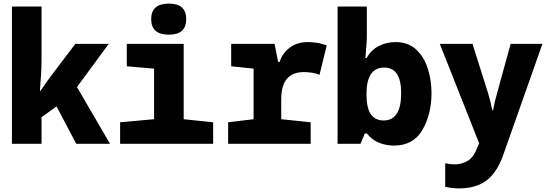

<svg xmlns="http://www.w3.org/2000/svg" viewBox="-20 -796 3040 1063"><path d="M210 0V-147L293 -207L402 0H589L406 -314L582 -553H397L275 -392Q254 -364 237 -340.5Q220 -317 204 -293H201Q204 -330 207 -377.5Q210 -425 210 -463V-760H46V0Z M1011 -690Q1011 -776 915 -776Q817 -776 817 -690Q817 -604 915 -604Q1011 -604 1011 -690ZM1160 0V-119L997 -136V-553H682V-429L833 -416V-136L645 -119V0Z M1700 0V-119L1537 -136V-247Q1537 -397 1663 -397Q1682 -397 1706.5 -393.5Q1731 -390 1749 -382L1789 -545Q1755 -557 1728 -560Q1701 -563 1684 -563Q1625 -563 1584 -532Q1543 -501 1528 -453H1520L1500 -553H1260V-429L1384 -416V-136L1243 -119V0Z M2369 -281Q2369 -352 2348.5 -416.5Q2328 -481 2284 -522Q2240 -563 2170 -563Q2120 -563 2077.5 -541.5Q2035 -520 2010 -475H2003Q2006 -516 2008.5 -543.5Q2011 -571 2011 -591V-760H1849V0H1976L2000 -57H2011Q2040 -21 2079 -5.5Q2118 10 2161 10Q2268 10 2318.5 -76.5Q2369 -163 2369 -281ZM2009 -275Q2009 -422 2107 -422Q2201 -422 2201 -280Q2201 -129 2104 -129Q2058 -129 2033.5 -163Q2009 -197 2009 -275Z M2770 51 2983 -553H2807L2734 -287Q2726 -260 2720 -234.5Q2714 -209 2710 -186H2706Q2699 -217 2693.5 -239.5Q2688 -262 2681 -284L2596 -553H2415L2633 -2L2624 17Q2604 73 2571 93.5Q2538 114 2496 114Q2471 114 2445 108V238Q2482 247 2521 247Q2619 247 2677.5 200Q2736 153 2770 51Z"/></svg>

Font: Noto Sans Mono UI ExtraBold
Style: Regular
Weight: 800
Designer: Monotype Design team
Foundry: Monotype Imaging Inc.
Version: 1.000